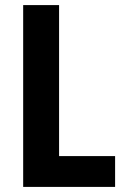

<svg xmlns="http://www.w3.org/2000/svg" viewBox="-20 -734 492 754"><path d="M71 0V-714H212V-121H432V0Z"/></svg>

Font: Noto Sans Myanmar UI Condensed
Style: Bold
Weight: 700
Width: 3
Designer: Monotype Design Team
Foundry: Monotype Imaging Inc.
Version: Version 2.103; ttfautohint (v1.8.4.7-5d5b)